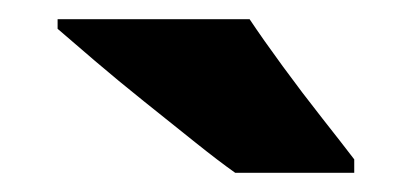

<svg xmlns="http://www.w3.org/2000/svg" viewBox="-20 -786 429 200"><path d="M240 -766Q254 -745 274.5 -717Q295 -689 315.5 -663Q336 -637 349 -620V-606H225Q208 -618 183 -638Q158 -658 130.5 -680Q103 -702 79 -722.5Q55 -743 40 -756V-766Z"/></svg>

Font: Noto Sans Sinhala UI SemiCondensed Black
Style: Regular
Weight: 900
Width: 4
Designer: Jelle Bosma - Monotype Design Team
Foundry: Monotype Imaging Inc.
Version: Version 2.006; ttfautohint (v1.8.4.7-5d5b)